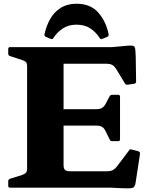

<svg xmlns="http://www.w3.org/2000/svg" viewBox="-20 -1004 821 1027"><path d="M389 -984Q464 -984 505.5 -937Q547 -890 561 -821Q563 -811 554 -807L527 -796Q517 -792 513 -801Q494 -831 464 -851.5Q434 -872 389 -872Q346 -872 315.5 -851.5Q285 -831 266 -801Q261 -792 252 -796L225 -807Q216 -811 218 -821Q228 -867 249 -903.5Q270 -940 305 -962Q340 -984 389 -984ZM125 0V-752H320V-123Q320 -102 328 -95Q336 -88 352 -88H552Q572 -88 584 -94.5Q596 -101 605 -113L670 -199Q674 -208 685 -204L720 -195Q729 -192 729 -182L706 -31Q704 -15 699 -7Q694 1 681 2.5Q668 4 638 3L575 0ZM580 -249Q570 -249 566 -259L545 -302Q537 -319 525.5 -325.5Q514 -332 498 -332H320V-420H495Q515 -420 526 -427Q537 -434 544 -447L566 -488Q570 -497 580 -497H612Q622 -497 622 -487V-259Q622 -249 612 -249ZM663 -551Q654 -549 648 -558L602 -634Q591 -651 579.5 -657Q568 -663 552 -663H320V-752H580L668 -760Q685 -761 693 -758.5Q701 -756 703 -743Q705 -730 706 -700L708 -568Q708 -558 698 -556ZM34 0Q24 0 24 -10V-35Q24 -44 34 -48L98 -68Q116 -75 120.5 -82Q125 -89 125 -104V-204H320V0ZM24 -742Q24 -752 34 -752H320V-548H125V-648Q125 -663 120.5 -670Q116 -677 98 -683L34 -704Q24 -707 24 -717Z"/></svg>

Font: Hahmlet ExtraBold
Style: Regular
Weight: 800
Designer: Minjoo Ham & Mark Frömberg
Foundry: hypertype
Version: Version 1.002